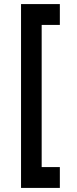

<svg xmlns="http://www.w3.org/2000/svg" viewBox="-20 -820 376 940"><path d="M83 100V-800H273V-698H184V-2H273V100Z"/></svg>

Font: Figtree SemiBold
Style: Regular
Weight: 600
Designer: Erik Kennedy
Foundry: Erik Kennedy
Version: Version 2.001; ttfautohint (v1.8.4.7-5d5b);gftools[0.9.27]